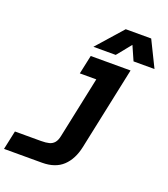

<svg xmlns="http://www.w3.org/2000/svg" viewBox="-205 -908 1055 1205"><g transform="rotate(20 322.0 -305.5)"><path d="M218 178H-36L-9 52H165Q198 52 219 46.5Q240 41 253.5 25Q267 9 273 -22L359 -430H249L276 -556H542L425 -2Q407 83 356.5 130.5Q306 178 218 178ZM425 -789H595L680 -616H540L498 -711L421 -616H272Z"/></g></svg>

Font: Azeret Mono
Style: Bold Italic
Weight: 700
Italic angle: -12°
Designer: Martin Vácha
Foundry: Displaay
Version: Version 1.000; Glyphs 3.0.3, build 3074